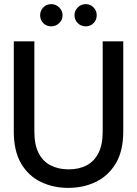

<svg xmlns="http://www.w3.org/2000/svg" viewBox="-20 -901 666 933"><path d="M311 12Q238 12 177.5 -17.5Q117 -47 82 -107.5Q47 -168 47 -262V-700H147V-261Q147 -198 167.5 -157.5Q188 -117 226 -97.5Q264 -78 313 -78Q364 -78 401 -97.5Q438 -117 458.5 -157.5Q479 -198 479 -261V-700H579V-262Q579 -168 543 -107.5Q507 -47 446.5 -17.5Q386 12 311 12ZM229 -773Q206 -773 190.5 -788.5Q175 -804 175 -827Q175 -849 190.5 -865Q206 -881 229 -881Q251 -881 267.5 -865Q284 -849 284 -827Q284 -804 267.5 -788.5Q251 -773 229 -773ZM397 -773Q374 -773 358 -788.5Q342 -804 342 -827Q342 -849 358 -865Q374 -881 397 -881Q419 -881 434.5 -865Q450 -849 450 -827Q450 -804 434.5 -788.5Q419 -773 397 -773Z"/></svg>

Font: DM Sans 9pt 36pt Medium
Style: Regular
Weight: 500
Version: Version 4.004;gftools[0.9.30]